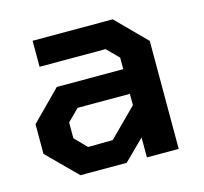

<svg xmlns="http://www.w3.org/2000/svg" viewBox="-82 -614 749 706"><g transform="rotate(-15 292.5 -261.5)"><path d="M141 0 30 -111V-224L141 -336H394V-380L350 -424H99V-523H404L515 -411V0H394V-76L317 0ZM195 -93 289 -94 394 -199V-242H195L151 -198V-138Z"/></g></svg>

Font: Tomorrow Medium
Style: Regular
Weight: 500
Designer: Tony de Marco, Monica Rizzolli
Foundry: Just in Type
Version: Version 2.002